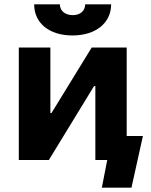

<svg xmlns="http://www.w3.org/2000/svg" viewBox="-20 -740 697 888"><path d="M138 -720C138 -633 208 -576 315 -576C422 -576 494 -633 494 -720H374C374 -690 351 -670 317 -670C282 -670 257 -689 257 -720ZM67 0H206L415 -342H421V0H476L451 128H588L641 -111H566V-520H404L218 -217H213V-520H67Z"/></svg>

Font: Fixel Display Bold
Style: Bold
Weight: 700
Designer: AlfaBravo + MacPaw
Foundry: Kyrylo Tkachov, Marchela Mozhyna, Serhii Makarenko, Maria Weinstein, Zakhar Kryvoshyya
Version: Version 1.211